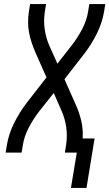

<svg xmlns="http://www.w3.org/2000/svg" viewBox="-20 -755 541 950"><path d="M331 175 360 0H301L307 -37Q314 -83 307.5 -127Q301 -171 283 -210L246 -295L173 -203Q144 -165 122 -123Q100 -81 93 -37L87 0H8L14 -37Q23 -92 49.5 -145.5Q76 -199 112 -246L210 -372L155 -496Q145 -519 137 -543Q129 -567 124 -592.5Q119 -618 119 -644.5Q119 -671 123 -698L129 -735H208L202 -698Q195 -652 201.5 -608Q208 -564 226 -525L264 -440L336 -532Q365 -570 387 -612Q409 -654 416 -698L422 -735H501L495 -698Q486 -643 459.5 -589.5Q433 -536 397 -489L299 -363L354 -239Q372 -200 382 -157.5Q392 -115 389 -70H448L408 175Z"/></svg>

Font: Iosevka Curly
Style: Italic
Weight: 400
Italic angle: -9°
Monospace: yes
Designer: Belleve Invis
Foundry: Belleve Invis
Version: Version 22.1.2; ttfautohint (v1.8.4)